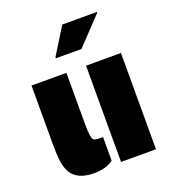

<svg xmlns="http://www.w3.org/2000/svg" viewBox="-136 -846 858 956"><g transform="rotate(-20 293.0 -368.0)"><path d="M79 -48Q65 -72 60 -106.5Q55 -141 55 -191V-510H240V-269Q240 -216 241 -199Q243 -174 247 -163Q251 -152 260 -149.5Q269 -147 292 -147H302V-22Q263 7 200 7Q110 7 79 -48ZM344 -510H529V0H344ZM215 -601 303 -743H486V-738L351 -596H215Z"/></g></svg>

Font: Saira Stencil One
Style: Regular
Weight: 400
Designer: Hector Gatti with collaboration of the Omnibus-Type team
Foundry: Omnibus-Type
Version: Version 1.004